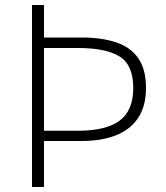

<svg xmlns="http://www.w3.org/2000/svg" viewBox="-20 -748 662 768"><path d="M108 0V-728H156V-598H305Q387 -598 445 -578.5Q503 -559 533.5 -514.5Q564 -470 564 -396Q564 -324 533 -277Q502 -230 444.5 -207Q387 -184 305 -184H156V0ZM156 -225H292Q404 -225 458.5 -265.5Q513 -306 513 -396Q513 -488 458.5 -522Q404 -556 292 -556H156Z"/></svg>

Font: Noto Sans SC ExtraLight
Style: Regular
Weight: 250
Designer: Ryoko NISHIZUKA 西塚涼子 (kana, bopomofo & ideographs); Paul D. Hunt (Latin, Greek & Cyrillic); Sandoll Communications 산돌커뮤니
Foundry: Adobe
Version: Version 2.004-H2;hotconv 1.0.118;makeotfexe 2.5.65603